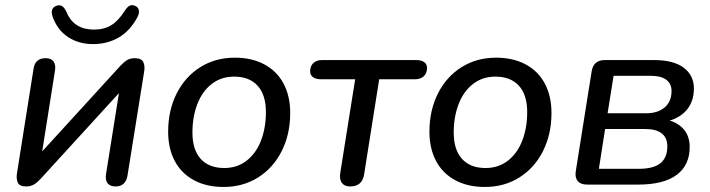

<svg xmlns="http://www.w3.org/2000/svg" viewBox="-20 -722 2778 751"><path d="M46.4 -44.3 111.2 -453.1Q114.1 -473.7 126 -484.1Q138 -494.4 158.3 -494.4Q180.2 -494.4 189.5 -481.5Q198.8 -468.6 195 -445.3L139.1 -92.1H110.6L452.2 -466Q464.5 -479.2 476.7 -486.8Q489 -494.4 507.4 -494.4Q532.7 -494.4 540.1 -479.9Q547.6 -465.3 544.1 -443.4L478.6 -34.7Q475.1 -14 463.3 -3.4Q451.6 7.3 432.5 7.3Q410 7.3 400.5 -5.6Q391 -18.5 394.9 -42.4L451.3 -395.6H479.8L138.2 -21.8Q126 -8.5 113.1 -0.6Q100.2 7.3 82.2 7.3Q55.9 7.3 49.4 -8.2Q42.9 -23.7 46.4 -44.3ZM185.9 -656.5Q180 -673.5 184.2 -684.5Q188.4 -695.4 201.8 -699.7Q214.2 -703.9 223.5 -697.7Q232.8 -691.4 240.9 -673.4Q255.3 -639.3 282.3 -622.7Q309.3 -606.2 347.2 -606.2Q387.1 -606.2 415.2 -623.4Q443.3 -640.7 467.7 -679.5Q477.1 -694.2 486.3 -699.2Q495.5 -704.3 506.9 -699.7Q519.9 -695 522.9 -683.2Q525.9 -671.4 517.7 -655.3Q488.9 -601.3 444.4 -575.4Q399.9 -549.5 343.7 -549.5Q288.1 -549.5 246.5 -576.8Q204.9 -604 185.9 -656.5Z M637.7 -206.9Q637.7 -290.3 670.9 -356.2Q704.1 -422 763.3 -459.2Q822.5 -496.4 898.5 -496.4Q965 -496.4 1014.1 -470.1Q1063.1 -443.9 1089.1 -395Q1115.1 -346.1 1115.1 -280.2Q1115.1 -196.9 1081.9 -131Q1048.7 -65.1 989.5 -27.9Q930.3 9.3 854.3 9.3Q787.8 9.3 738.8 -17Q689.7 -43.3 663.7 -92.1Q637.7 -141 637.7 -206.9ZM1020.1 -283.5Q1020.1 -351.1 987.6 -386.7Q955.1 -422.3 895.9 -422.3Q845.2 -422.3 808.2 -393.6Q771.2 -365 752 -315.1Q732.7 -265.2 732.7 -203.6Q732.7 -136 765.2 -100.4Q797.7 -64.8 856.9 -64.8Q907.6 -64.8 944.6 -93.5Q981.6 -122.2 1000.8 -172Q1020.1 -221.9 1020.1 -283.5Z M1311.2 -47.4 1369.2 -411.9H1236Q1215.4 -411.9 1204.3 -420.2Q1193.1 -428.4 1193.1 -443Q1193.1 -463.6 1205.7 -475.4Q1218.3 -487.1 1240.6 -487.1H1607.4Q1628 -487.1 1639.2 -479.1Q1650.3 -471 1650.3 -456.5Q1650.3 -435.2 1637.4 -423.6Q1624.5 -411.9 1602.3 -411.9H1463.2L1404.2 -39.7Q1400.7 -16.5 1386.9 -4.6Q1373.1 7.3 1348.9 7.3Q1327 7.3 1316.9 -7.1Q1306.7 -21.4 1311.2 -47.4Z M1659.7 -206.9Q1659.7 -290.3 1692.9 -356.2Q1726.1 -422 1785.3 -459.2Q1844.5 -496.4 1920.5 -496.4Q1987 -496.4 2036.1 -470.1Q2085.1 -443.9 2111.1 -395Q2137.1 -346.1 2137.1 -280.2Q2137.1 -196.9 2103.9 -131Q2070.7 -65.1 2011.5 -27.9Q1952.3 9.3 1876.3 9.3Q1809.8 9.3 1760.8 -17Q1711.7 -43.3 1685.7 -92.1Q1659.7 -141 1659.7 -206.9ZM2042.1 -283.5Q2042.1 -351.1 2009.6 -386.7Q1977.1 -422.3 1917.9 -422.3Q1867.2 -422.3 1830.2 -393.6Q1793.2 -365 1774 -315.1Q1754.7 -265.2 1754.7 -203.6Q1754.7 -136 1787.2 -100.4Q1819.7 -64.8 1878.9 -64.8Q1929.6 -64.8 1966.6 -93.5Q2003.6 -122.2 2022.8 -172Q2042.1 -221.9 2042.1 -283.5Z M2232.1 -52.1 2294.2 -442.8Q2301.3 -487.1 2345.7 -487.1H2537.7Q2614.6 -487.1 2654.4 -457.1Q2694.2 -427 2694.2 -376Q2694.2 -317.8 2657.5 -282.9Q2620.7 -248.1 2559 -243.1L2561.6 -256.4Q2614.1 -253.9 2645.9 -225Q2677.7 -196.1 2677.7 -147.1Q2677.7 -76.1 2627 -38.1Q2576.2 0 2475.8 0H2276.4Q2251.5 0 2239.9 -13.6Q2228.2 -27.2 2232.1 -52.1ZM2590.2 -149.3Q2590.2 -183.1 2568.4 -200.2Q2546.6 -217.3 2504.4 -217.3H2346.8L2322.5 -61.7H2478.3Q2536.1 -61.7 2563.2 -83.5Q2590.2 -105.3 2590.2 -149.3ZM2606.7 -366.1Q2606.7 -394.6 2586.2 -410Q2565.7 -425.4 2527.8 -425.4H2380L2356.6 -279H2508.2Q2552.9 -279 2579.8 -301.9Q2606.7 -324.8 2606.7 -366.1Z"/></svg>

Font: SN Pro Thin
Style: Italic
Weight: 200
Italic angle: -9°
Designer: Tobias Whetton
Foundry: Supernotes
Version: Version 1.003;Glyphs 3.3 (3324)